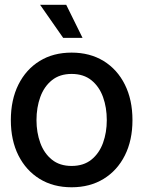

<svg xmlns="http://www.w3.org/2000/svg" viewBox="-20 -773 600 804"><path d="M279.8 11.2Q203.1 11.2 146 -23.9Q88.9 -59.1 57.1 -122.3Q25.4 -185.5 25.4 -270Q25.4 -355 57.1 -418.7Q88.9 -482.4 146 -517.6Q203.1 -552.7 279.8 -552.7Q356.4 -552.7 413.8 -517.6Q471.2 -482.4 502.9 -418.7Q534.7 -355 534.7 -270Q534.7 -185.5 502.9 -122.3Q471.2 -59.1 413.8 -23.9Q356.4 11.2 279.8 11.2ZM279.8 -78.1Q330.1 -78.1 362.8 -104.5Q395.5 -130.9 411.4 -174.6Q427.2 -218.3 427.2 -270Q427.2 -322.8 411.4 -366.7Q395.5 -410.6 362.8 -437Q330.1 -463.4 279.8 -463.4Q230 -463.4 197.3 -437Q164.6 -410.6 148.7 -366.7Q132.8 -322.8 132.8 -270Q132.8 -218.3 148.7 -174.6Q164.6 -130.9 197.3 -104.5Q230 -78.1 279.8 -78.1ZM244.6 -614.3 147.9 -752.9H257.3L325.7 -614.3Z"/></svg>

Font: Inter Tight Medium
Style: Regular
Weight: 500
Designer: Rasmus Andersson
Foundry: rsms
Version: Version 3.004; ttfautohint (v1.8.4.7-5d5b)